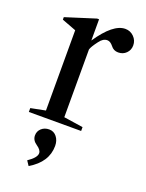

<svg xmlns="http://www.w3.org/2000/svg" viewBox="-148 -614 711 935"><g transform="rotate(20 207.5 -146.5)"><path d="M203 -35 303 -20V0H32V-20L108 -35V-451L34 -479V-492L189 -541H199V-431Q273 -541 336 -541Q362 -541 380.5 -522.5Q399 -504 399 -478Q399 -454 382.5 -437.5Q366 -421 341 -421Q317 -421 303 -440Q288 -459 272 -459Q250 -459 232 -434Q207 -401 203 -386ZM121 248 105 224Q148 195 148 172Q148 155 123.5 138.5Q99 122 99 97Q99 75 115 60.5Q131 46 155 46Q179 46 194 65Q209 84 209 112Q209 196 121 248Z"/></g></svg>

Font: Libre Caslon Text
Style: Regular
Weight: 400
Designer: Pablo Impallari, Rodrigo Fuenzalida
Foundry: Pablo Impallari, Rodrigo Fuenzalida
Version: Version 1.002